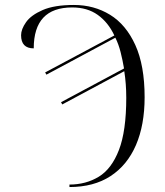

<svg xmlns="http://www.w3.org/2000/svg" viewBox="-20 -744 667 774"><path d="M260 0Q326 0 378 -31.5Q430 -63 459.5 -139.5Q489 -216 489 -350Q489 -406 481 -457L231 -323L226 -332L480 -468Q474 -503 466 -534.5Q458 -566 445 -592L167 -443L162 -452L441 -601Q416 -654 374 -684Q332 -714 271 -714Q116 -714 116 -549Q65 -549 65 -602Q65 -626 85 -654.5Q105 -683 152 -703.5Q199 -724 278 -724Q359 -724 423.5 -684.5Q488 -645 525.5 -562.5Q563 -480 563 -352Q563 -240 528 -159Q493 -78 425.5 -34Q358 10 260 10Z"/></svg>

Font: Noto Serif Display Light
Style: Regular
Weight: 300
Designer: Monotype Design Team
Foundry: Monotype Imaging Inc.
Version: Version 2.009